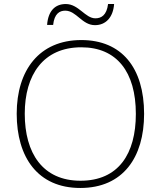

<svg xmlns="http://www.w3.org/2000/svg" viewBox="-20 -924 799 954"><path d="M214 -800H244C250 -856 276 -871 304 -871C360 -871 387 -799 452 -799C505 -799 542 -837 547 -904H517C510 -848 483 -833 454 -833C403 -833 371 -904 307 -904C253 -904 219 -869 214 -800ZM696 -358C696 -588 584 -725 384 -725C175 -725 63 -575 63 -359C63 -142 168 10 379 10C591 10 696 -142 696 -358ZM103 -359C103 -552 195 -689 384 -689C560 -689 655 -567 655 -358C655 -160 569 -26 380 -26C192 -26 103 -163 103 -359Z"/></svg>

Font: Noto Sans Georgian ExtraLight
Style: Regular
Weight: 200
Designer: Monotype Design Team, Akaki Razmadze
Foundry: Google LLC
Version: Version 2.005